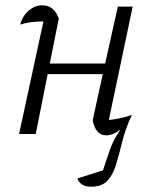

<svg xmlns="http://www.w3.org/2000/svg" viewBox="-20 -506 578 725"><path d="M52 0 144 -425Q115 -425 95 -422Q75 -419 56 -413Q65 -446 88.5 -466Q112 -486 140 -486Q184 -486 202 -436L168 -266H377L425 -481H481L391 -53Q434 -57 478 -72Q454 -21 442 27.5Q430 76 418.5 114.5Q407 153 386 176Q365 199 324 199Q284 199 272 168L369 137Q380 105 393 65Q406 25 435 -17Q407 5 381 5Q341 5 330 -52L368 -226H160L115 0Z"/></svg>

Font: Piazzolla Light
Style: Italic
Weight: 300
Italic angle: -11.3°
Designer: Juan Pablo del Peral
Foundry: Huerta Tipografica
Version: Version 1.330